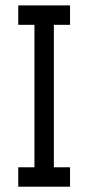

<svg xmlns="http://www.w3.org/2000/svg" viewBox="-20 -704 333 724"><path d="M244.1 -683.6V-610.4H183.1V-73.2H244.1V0H48.8V-73.2H109.9V-610.4H48.8V-683.6Z"/></svg>

Font: Sanitrixie
Style: Regular
Weight: 400
Designer: Jayvee D. Enaguas (Grand Chaos)
Version: Version 1.1 - 6/9/2013